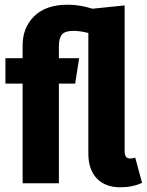

<svg xmlns="http://www.w3.org/2000/svg" viewBox="-20 -778 626 815"><path d="M583 -2Q543 17 491 17Q427 17 391 -20.5Q355 -58 355 -126V-638Q319 -647 292 -647Q257 -647 243.5 -632Q230 -617 230 -582V-531H316L299 -423H230V0H76V-423H3V-531H76V-585Q76 -661 125.5 -709.5Q175 -758 268 -758Q319 -758 372 -741L509 -755V-137Q509 -105 532 -105Q542 -105 554 -109Z"/></svg>

Font: Fira Sans Condensed
Style: Bold
Weight: 700
Width: 3
Designer: bBox Type GmbH & Carrois Corporate GbR & Edenspiekermann AG
Foundry: bBox Type GmbH & Carrois Corporate GbR & Edenspiekermann AG
Version: Version 4.301